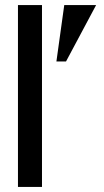

<svg xmlns="http://www.w3.org/2000/svg" viewBox="-20 -739 410 759"><path d="M51 -719H146V0H51ZM234 -719H360L241 -496H203Z"/></svg>

Font: Osterbar
Style: Regular
Weight: 500
Width: 3
Designer: Peter Wiegel, Basierend auf Erbar schmal-halbfette Grotesk v. Jacob Erbar
Foundry: Peter Wiegel
Version: Version 1.0